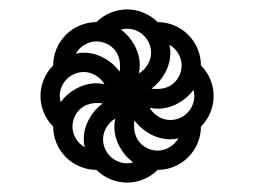

<svg xmlns="http://www.w3.org/2000/svg" viewBox="-20 -544 540 408"><path d="M234 -392Q235 -395 235 -398.5Q235 -402 235 -405Q235 -415 231.5 -424.5Q228 -434 221 -441Q214 -448 204.5 -452Q195 -456 185 -456Q172 -456 160 -449Q148 -442 141 -430Q145 -431 149.5 -431.5Q154 -432 158 -432Q180 -432 200.5 -421Q221 -410 234 -392ZM275 -388Q287 -395 294 -407Q301 -419 301 -432Q301 -442 297 -451.5Q293 -461 286 -468Q279 -475 269.5 -479Q260 -483 250 -483Q247 -483 243.5 -482.5Q240 -482 237 -481Q255 -468 266 -447.5Q277 -427 277 -405Q277 -401 276.5 -396.5Q276 -392 275 -388ZM342 -289Q352 -289 361.5 -293Q371 -297 378 -304Q385 -311 389 -320.5Q393 -330 393 -340Q393 -343 392.5 -346.5Q392 -350 391 -353Q378 -335 357.5 -324Q337 -313 315 -313Q311 -313 306.5 -313.5Q302 -314 298 -315Q305 -303 317 -296Q329 -289 342 -289ZM250 -197Q253 -197 256.5 -197.5Q260 -198 263 -199Q245 -212 234 -232.5Q223 -253 223 -275Q223 -279 223.5 -283.5Q224 -288 225 -292Q213 -285 206 -273Q199 -261 199 -248Q199 -238 203 -228.5Q207 -219 214 -212Q221 -205 230.5 -201Q240 -197 250 -197ZM315 -355Q325 -355 334.5 -358.5Q344 -362 351 -369Q358 -376 362 -385.5Q366 -395 366 -405Q366 -418 359 -430Q352 -442 340 -449Q341 -445 341.5 -440.5Q342 -436 342 -432Q342 -410 331 -389.5Q320 -369 302 -356Q305 -355 308.5 -355Q312 -355 315 -355ZM160 -231Q159 -235 158.5 -239.5Q158 -244 158 -248Q158 -270 169 -290.5Q180 -311 198 -324Q195 -325 191.5 -325Q188 -325 185 -325Q175 -325 165.5 -321.5Q156 -318 149 -311Q142 -304 138 -294.5Q134 -285 134 -275Q134 -262 141 -250Q148 -238 160 -231ZM109 -327Q122 -345 142.5 -356Q163 -367 185 -367Q189 -367 193.5 -366.5Q198 -366 202 -365Q195 -377 183 -384Q171 -391 158 -391Q148 -391 138.5 -387Q129 -383 122 -376Q115 -369 111 -359.5Q107 -350 107 -340Q107 -337 107.5 -333.5Q108 -330 109 -327ZM315 -224Q328 -224 340 -231Q352 -238 359 -250Q355 -249 350.5 -248.5Q346 -248 342 -248Q320 -248 299.5 -259Q279 -270 266 -288Q265 -285 265 -281.5Q265 -278 265 -275Q265 -265 268.5 -255.5Q272 -246 279 -239Q286 -232 295.5 -228Q305 -224 315 -224ZM250 -156Q232 -156 215 -163Q198 -170 185 -183Q167 -183 150 -190Q133 -197 120 -210Q107 -223 100 -240Q93 -257 93 -275Q80 -288 73 -305Q66 -322 66 -340Q66 -358 73 -375Q80 -392 93 -405Q93 -423 100 -440Q107 -457 120 -470Q133 -483 150 -490Q167 -497 185 -497Q198 -510 215 -517Q232 -524 250 -524Q268 -524 285 -517Q302 -510 315 -497Q333 -497 350 -490Q367 -483 380 -470Q393 -457 400 -440Q407 -423 407 -405Q420 -392 427 -375Q434 -358 434 -340Q434 -322 427 -305Q420 -288 407 -275Q407 -257 400 -240Q393 -223 380 -210Q367 -197 350 -190Q333 -183 315 -183Q302 -170 285 -163Q268 -156 250 -156Z"/></svg>

Font: Iosevka Term Curly Light
Style: Regular
Weight: 300
Designer: Belleve Invis
Foundry: Belleve Invis
Version: Version 32.3.0